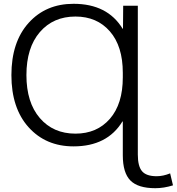

<svg xmlns="http://www.w3.org/2000/svg" viewBox="-20 -760 930 1010"><path d="M367 -740Q545 -740 625 -609H627L628 -730H705V53Q705 115 727.5 141Q750 167 804 167Q838 167 875 152L890 215Q842 230 797 230Q706 230 666 189.5Q626 149 626 57V-121H624Q544 10 367 10Q221 10 130.5 -90.5Q40 -191 40 -365Q40 -539 130.5 -639.5Q221 -740 367 -740ZM377 -57Q490 -57 558 -135Q626 -213 626 -353V-377Q626 -517 558 -595Q490 -673 377 -673Q260 -673 189.5 -591Q119 -509 119 -365Q119 -221 189.5 -139Q260 -57 377 -57Z"/></svg>

Font: M PLUS 1p
Style: Regular
Weight: 400
Version: Version 1.062